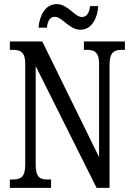

<svg xmlns="http://www.w3.org/2000/svg" viewBox="-20 -916 648 936"><path d="M372 -771C427 -771 455 -827 459 -886H419C416 -859 406 -833 380 -833C344 -833 311 -896 257 -896C200 -896 172 -839 168 -781H209C211 -808 221 -834 247 -834C284 -834 317 -771 372 -771ZM28 0H229V-41H213C176 -41 154 -50 154 -113V-594L451 0H514V-601C514 -662 538 -673 574 -673H589V-714H389V-673H403C439 -673 463 -663 463 -605V-150L186 -714H28V-673H43C78 -673 103 -664 103 -605V-113C103 -50 79 -41 40 -41H28Z"/></svg>

Font: Noto Serif Georgian ExtraCondensed
Style: Regular
Weight: 400
Width: 2
Designer: Monotype Design Team, Akaki Razmadze
Foundry: Google LLC
Version: Version 2.003